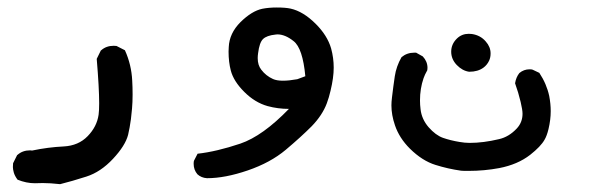

<svg xmlns="http://www.w3.org/2000/svg" viewBox="-20 -148 1540 502"><path d="M91.8 330.6 71.3 331.1Q48.8 331.1 25.9 321.8Q18.6 312 16.1 303.2Q13.7 294.4 13.7 288.8Q13.7 283.2 14.2 278.8L24.9 257.3L25.9 256.8Q39.1 245.1 58.6 245.1Q61 245.1 64 245.6Q106 236.8 146.5 234.9Q185.1 232.9 209.2 208Q233.4 183.1 237.8 151.9Q239.3 141.6 239.3 122.1Q239.3 82.5 232.9 5.9L243.7 -16.1L244.6 -16.6Q257.8 -28.3 277.3 -28.3Q280.3 -28.3 284.7 -27.8L306.6 -16.6Q323.7 21 325.7 63Q326.7 79.6 326.7 99.4Q326.7 119.1 325.2 136Q323.7 152.8 322.3 163.6Q319.3 186 314.9 204.6Q307.6 232.9 275.4 267.3Q243.2 301.8 205.8 313.7Q168.5 325.7 137.2 333.5Q111.3 330.6 91.8 330.6Z M486.3 280.3Q486.3 273.9 487.3 272L496.6 253.9Q545.9 248.5 608.4 227.5Q667 207.5 735.4 136.7Q706.5 136.7 679.7 129.4Q646.5 120.1 618.7 92.3Q590.8 64.5 583.5 36.6Q577.6 14.2 577.6 -13.2Q577.6 -19 578.1 -24.9Q579.6 -61 608.9 -90.3Q638.2 -119.1 665.5 -125Q682.6 -128.4 703.6 -128.4Q726.6 -128.4 739.7 -125.5Q772.9 -118.2 805.7 -85.4Q835.9 -55.2 845.7 -21.5Q852.5 3.4 852.5 28.8Q852.5 55.2 844.2 89.4Q840.3 106.4 834.5 122.1Q822.8 153.3 794.9 182.1Q767.1 210 727.1 243.7Q687 277.3 627.7 297.6Q568.4 317.9 521.5 317.9Q521.5 317.9 521 317.9Q506.3 316.9 496.1 307.6Q486.3 295.9 486.3 280.3ZM705.1 -58.1Q702.6 -58.1 700.2 -57.6Q677.2 -55.2 667.7 -45.9Q658.2 -36.6 654.8 -8.8Q653.8 -2 653.8 3.9Q653.8 22.5 663.1 34.2Q675.3 50.3 693.8 58.6Q703.6 63 719.7 63Q735.8 63 757.3 59.1L778.3 51.3Q771.5 -22 747.6 -40.5Q725.6 -58.1 705.1 -58.1Z M1003.4 127.4Q1003.4 118.7 1004.9 106.4Q1008.3 77.6 1012.2 51.5Q1016.1 25.4 1029.8 1.5Q1043.9 -10.3 1063 -10.3Q1064.9 -10.3 1067.9 -10.3L1085.4 -0.5Q1097.7 12.7 1097.7 29.3Q1097.7 31.7 1097.2 35.6Q1090.3 47.9 1087.4 56.6Q1078.1 83.5 1078.1 114.7Q1078.1 126 1079.6 137.7Q1082.5 163.6 1100.6 184.6Q1119.1 205.6 1138.2 212.4Q1157.7 219.2 1181.2 223.1Q1195.3 225.6 1208 225.6Q1243.7 225.6 1284.7 215.8Q1310.5 210 1331.1 188Q1346.2 171.9 1346.2 149.4Q1346.2 139.6 1341.3 118.7Q1335.4 93.8 1326.7 69.8Q1329.1 54.2 1337.9 43Q1349.6 33.2 1364.7 33.2Q1370.6 33.2 1372.6 34.2L1390.1 42.5Q1409.2 71.3 1416 103Q1419.9 123.5 1419.9 142.6Q1419.9 165 1414.1 189.5Q1409.7 207.5 1403.8 217.3Q1394 234.9 1366.2 256.8Q1333.5 282.2 1285.2 291.5Q1246.1 298.8 1205.1 298.8Q1188.5 298.8 1185.5 298.3Q1151.4 293.5 1118.7 283.2Q1084 272.5 1051.8 240.7Q1023.9 212.9 1012.7 179.7Q1003.4 152.8 1003.4 127.4ZM1174.8 -47.4Q1187.5 -59.6 1205.6 -59.6Q1209.5 -59.6 1213.9 -59.1Q1236.3 -55.7 1250 -39.6Q1262.7 -25.4 1262.7 -8.3Q1262.7 2.4 1258.8 10.7Q1253.4 22 1244.1 28.8Q1229.5 39.6 1207 39.6H1206.5Q1189 37.1 1174.3 22Q1159.7 6.8 1159.7 -12.9Q1159.7 -32.7 1174.8 -47.4Z"/></svg>

Font: Bakudai
Style: Medium
Weight: 500
Version: Version 1.48